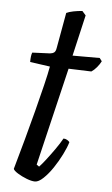

<svg xmlns="http://www.w3.org/2000/svg" viewBox="-50 -711 434 746"><g transform="rotate(5 166.5 -338.0)"><path d="M115 0Q102 0 82.5 -7.5Q63 -15 47 -25Q31 -35 29 -42Q45 -98 61.5 -158.5Q78 -219 92.5 -275Q107 -331 118 -376.5Q129 -422 134 -450L56 -461Q56 -487 61 -498L130 -501Q140 -502 146 -506.5Q152 -511 154 -524L179 -663Q189 -668 206.5 -671.5Q224 -675 241 -676L255 -660L218 -500H324L333 -488Q327 -476 317 -464Q307 -452 296 -445L207 -448L116 -66L126 -59Q135 -68 150.5 -88Q166 -108 183 -132Q200 -156 211 -176Q219 -176 225.5 -172Q232 -168 235 -164Q229 -143 215 -115Q201 -87 183.5 -61Q166 -35 147.5 -17.5Q129 0 115 0Z"/></g></svg>

Font: Texturina Light
Style: Italic
Weight: 300
Italic angle: -11°
Designer: Guillermo Torres Carreño
Foundry: Omnibus-Type
Version: Version 1.002; ttfautohint (v1.8.3)